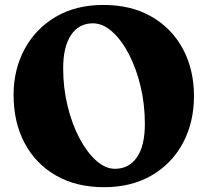

<svg xmlns="http://www.w3.org/2000/svg" viewBox="-20 -739 842 778"><path d="M399.5 -719Q511.5 -719 593.8 -671.8Q676 -624.5 721 -541Q766 -457.5 766 -349.5Q766 -243.5 721.5 -160Q677 -76.5 595 -28.5Q513 19.5 401.5 19.5Q289 19.5 206.8 -27.8Q124.5 -75 79.8 -159.2Q35 -243.5 35 -354.5Q35 -456.5 79.2 -539.2Q123.5 -622 205.2 -670.5Q287 -719 399.5 -719ZM567 -237Q567 -316.5 549.5 -389.5Q532 -462.5 502 -520Q472 -577.5 434.2 -611Q396.5 -644.5 356.5 -644.5Q299.5 -644.5 267.8 -597Q236 -549.5 236 -462.5Q236 -382 254 -308.8Q272 -235.5 302.2 -178.5Q332.5 -121.5 369.8 -88.2Q407 -55 446 -55Q502 -55 534.5 -101.2Q567 -147.5 567 -237Z"/></svg>

Font: Fraunces 9pt S050
Style: Bold
Weight: 700
Version: Version 1.000; ttfautohint (v1.8.3)